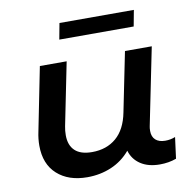

<svg xmlns="http://www.w3.org/2000/svg" viewBox="-80 -794 889 882"><g transform="rotate(-10 364.5 -353.0)"><path d="M686 -105 673 -6Q638 7 596 7Q542 7 506.5 -16.5Q471 -40 459 -81Q422 -37 370 -15Q318 7 258 7Q170 7 117.5 -40.5Q65 -88 65 -174Q65 -206 72 -238L131 -534H256L197 -241Q193 -221 193 -200Q193 -153 219.5 -128Q246 -103 299 -103Q367 -103 412 -141.5Q457 -180 472 -257L528 -534H653L580 -174Q578 -166 578 -152Q578 -125 594 -110.5Q610 -96 639 -96Q664 -96 686 -105ZM254 -713H601L587 -638H240Z"/></g></svg>

Font: Montserrat Alternates SemiBold
Style: Italic
Weight: 600
Italic angle: -11.3°
Designer: Julieta Ulanovsky
Foundry: Julieta Ulanovsky
Version: Version 7.200